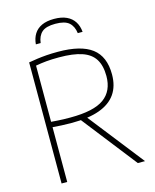

<svg xmlns="http://www.w3.org/2000/svg" viewBox="-135 -1028 903 1119"><g transform="rotate(-15 316.5 -469.0)"><path d="M95 0V-730.5Q120.5 -735 147.2 -738.8Q174 -742.5 204.8 -744.8Q235.5 -747 272.5 -747Q411 -747 477.2 -696.8Q543.5 -646.5 543.5 -538.5Q543.5 -468 510.8 -420.8Q478 -373.5 412 -349.5Q346 -325.5 245.5 -325.5Q210 -325.5 183.5 -327Q157 -328.5 129 -330.5V0ZM555 0 280.5 -351.5H323L598.5 0ZM244.5 -358Q386 -358 447.8 -402.8Q509.5 -447.5 509.5 -537.5Q509.5 -600.5 485 -639.5Q460.5 -678.5 408 -696.2Q355.5 -714 270.5 -714Q226 -714 194 -711Q162 -708 129 -702V-363Q151 -361.5 168.2 -360.2Q185.5 -359 203.2 -358.5Q221 -358 244.5 -358ZM160 -822Q163 -858 179.2 -884Q195.5 -910 225.5 -924Q255.5 -938 300 -938Q345 -938 375.5 -923.8Q406 -909.5 422.5 -883.5Q439 -857.5 442 -822H413Q407.5 -864.5 382.2 -886.5Q357 -908.5 300 -908.5Q243.5 -908.5 218.8 -886.5Q194 -864.5 189 -822Z"/></g></svg>

Font: Encode Sans SC Condensed Thin Thin
Style: Regular
Weight: 250
Version: Version 3.002